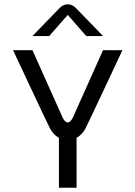

<svg xmlns="http://www.w3.org/2000/svg" viewBox="-20 -887 640 907"><path d="M300 -816.7 387.5 -716.7H466.7L341.7 -845.8C341.7 -845.8 325 -866.7 300 -866.7C275 -866.7 258.3 -845.8 258.3 -845.8L133.3 -716.7H212.5ZM41.7 -650C41.7 -650 198.3 -315 216.7 -279.2C225 -263.3 239.2 -246.7 258.3 -235.8V0H341.7V-235.8C360.8 -246.7 375 -263.3 383.3 -279.2C401.7 -315 558.3 -650 558.3 -650H466.7L325 -333.3C325 -333.3 314.2 -308.3 300 -308.3C285.8 -308.3 275 -333.3 275 -333.3L133.3 -650Z"/></svg>

Font: BoonHome
Style: Book
Weight: 400
Designer: Sungsit Sawaiwan
Foundry: Sungsit Sawaiwan
Version: Version 0.2